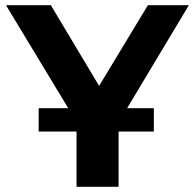

<svg xmlns="http://www.w3.org/2000/svg" viewBox="-20 -720 752 740"><path d="M708 -700H550L362 -389L176 -700H3L243 -303H129V-213H275V0H437V-213H573V-303H470Z"/></svg>

Font: AWKNG-Font
Style: Bold
Weight: 700
Designer: Awakening Church
Foundry: Awakening Church
Version: Version 1.700;PS 001.700;hotconv 1.0.88;makeotf.lib2.5.64775